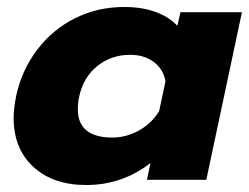

<svg xmlns="http://www.w3.org/2000/svg" viewBox="-20 -515 713 550"><path d="M19 -178Q19 -202 26 -239Q42 -314 86.5 -372.5Q131 -431 195.5 -463Q260 -495 336 -495Q386 -495 425 -481Q464 -467 488 -441L497 -480H673L571 0H401L411 -48Q330 15 227 15Q132 15 75.5 -37Q19 -89 19 -178ZM436 -197 454 -282Q448 -317 420.5 -337.5Q393 -358 353 -358Q299 -358 259 -326Q219 -294 207 -239Q203 -222 203 -202Q203 -121 302 -121Q342 -121 378.5 -141.5Q415 -162 436 -197Z"/></svg>

Font: Prompt Bold
Style: Bold Italic
Weight: 700
Italic angle: -12°
Designer: Katatrad Team
Foundry: CadsonDemak
Version: Version 1.000